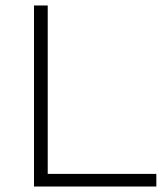

<svg xmlns="http://www.w3.org/2000/svg" viewBox="-20 -680 612 700"><path d="M154 -46H550V0H104V-660H154Z"/></svg>

Font: Work Sans Light
Style: Regular
Weight: 300
Designer: Wei Huang
Foundry: Wei Huang
Version: Version 2.012; ttfautohint (v1.8.3)